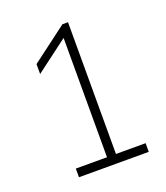

<svg xmlns="http://www.w3.org/2000/svg" viewBox="-101 -882 559 645"><g transform="rotate(-20 179.0 -559.0)"><path d="M183.5 -318V-779.5L195.5 -774.5L68 -678.5V-714L195.5 -810H215.5V-318ZM72 -308V-339H321.5V-308Z"/></g></svg>

Font: Encode Sans SC SemiCondensed Thin
Style: Regular
Weight: 250
Width: 4
Designer: Multiple Designers
Foundry: Impallari Type
Version: Version 3.002